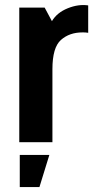

<svg xmlns="http://www.w3.org/2000/svg" viewBox="-20 -574 376 775"><path d="M57.8 0H191.6V-295Q191.6 -382.2 225.9 -412.7Q260.2 -443.2 312.8 -443.2Q318.4 -443.2 324.4 -443Q330.4 -442.8 336 -441.6V-552.2Q296.6 -558 253.4 -540.6Q210.2 -523.2 189.6 -488.6L160.2 -543.4H57.8ZM59.8 181H139.2L179.2 51.4H59.8Z"/></svg>

Font: Secuela Light
Style: Regular
Weight: 300
Designer: Fernando Haro
Foundry: deFharo
Version: Version 1.708